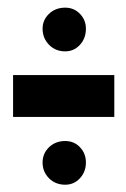

<svg xmlns="http://www.w3.org/2000/svg" viewBox="-20 -496 338 514"><path d="M15 -183H286V-295H15ZM154.5 -1.5Q178 -1.5 194 -18.8Q210 -36 210 -61Q210 -85 194.2 -101.8Q178.5 -118.5 154.5 -118.5Q128.5 -118.5 111.2 -101.8Q94 -85 94 -61Q94 -36 111.2 -18.8Q128.5 -1.5 154.5 -1.5ZM154.5 -358.5Q178 -358.5 194 -376Q210 -393.5 210 -419Q210 -442.5 194 -459Q178 -475.5 154.5 -475.5Q128.5 -475.5 111.2 -459Q94 -442.5 94 -419Q94 -394 111.2 -376.2Q128.5 -358.5 154.5 -358.5Z"/></svg>

Font: Anybody SemiCondensed ExtraBold
Style: Regular
Weight: 800
Width: 4
Version: Version 1.113;gftools[0.9.25]